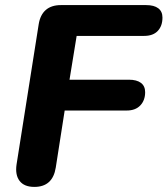

<svg xmlns="http://www.w3.org/2000/svg" viewBox="-20 -725 658 754"><path d="M115 9Q75 9 57 -14.5Q39 -38 45 -79L132 -630Q138 -667 160 -686Q182 -705 219 -705H554Q585 -705 601.5 -692.5Q618 -680 618 -656Q618 -623 599.5 -603.5Q581 -584 546 -584H281L253 -412H486Q517 -412 533.5 -399.5Q550 -387 550 -363Q550 -331 531 -311Q512 -291 478 -291H234L199 -67Q187 9 115 9Z"/></svg>

Font: Nunito ExtraLight ExtraBold
Style: Italic
Weight: 800
Italic angle: -9°
Version: Version 3.602